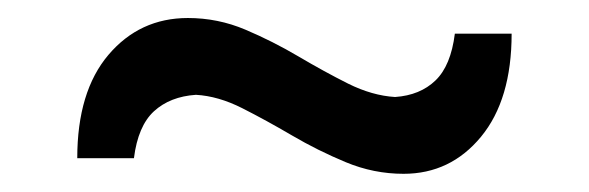

<svg xmlns="http://www.w3.org/2000/svg" viewBox="-20 -423 644 210"><path d="M421.4 -232.9Q388.7 -232.9 358.2 -245.6Q327.6 -258.3 299.3 -274.9Q271 -291.5 244.9 -304.7Q218.8 -317.9 194.3 -319.3Q166 -317.4 148.4 -301.3Q130.9 -285.2 126.5 -250H64.5Q64.5 -322.8 98.6 -363Q132.8 -403.3 185.5 -403.3Q218.3 -403.3 248.3 -390.6Q278.3 -377.9 306.4 -361.3Q334.5 -344.7 360.8 -331.5Q387.2 -318.4 412.1 -316.9Q439.5 -318.8 456.3 -335Q473.1 -351.1 477.5 -386.2H539.6Q539.6 -314 506.1 -273.4Q472.7 -232.9 421.4 -232.9Z"/></svg>

Font: Pinar-DS2-FD Medium
Style: Regular
Weight: 500
Designer: Amin Abedi
Version: Version 3.000